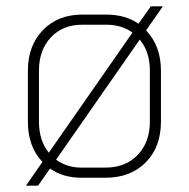

<svg xmlns="http://www.w3.org/2000/svg" viewBox="-20 -553 596 606"><path d="M441 -457Q488 -408 488 -330V-169Q488 -89 440 -40.5Q392 8 313 8H237Q179 8 138 -21L100 33H62L114 -42Q68 -90 68 -169V-330Q68 -409 115.5 -458Q163 -507 240 -507H315Q376 -507 417 -478L456 -533H494ZM134 -71 398 -450Q364 -475 315 -475H240Q178 -475 140.5 -435Q103 -395 103 -330V-169Q103 -110 134 -71ZM421 -428 157 -49Q191 -24 237 -24H313Q376 -24 414.5 -64Q453 -104 453 -169V-330Q453 -390 421 -428Z"/></svg>

Font: Bai Jamjuree ExtraLight
Style: Regular
Weight: 275
Designer: Katatrad Aksorn Co.,Ltd.
Foundry: Cadson Demak Co.,Ltd.
Version: Version 1.000; ttfautohint (v1.6)